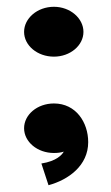

<svg xmlns="http://www.w3.org/2000/svg" viewBox="-20 -453 326 566"><path d="M123 93C182 77 240 35 240 -34C240 -92 204 -148 139 -148C90 -148 51 -115 51 -75C51 -35 90 -2 139 -2C149 -2 159 -3 168 -6C163 3 147 22 102 29ZM226 -359C226 -399 187 -433 139 -433C90 -433 51 -399 51 -359C51 -319 90 -286 139 -286C187 -286 226 -319 226 -359Z"/></svg>

Font: Peralta
Style: Regular
Weight: 400
Designer: Astigmatic (AOETI)
Foundry: Astigmatic (AOETI)
Version: Version 1.000